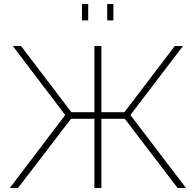

<svg xmlns="http://www.w3.org/2000/svg" viewBox="-20 -940 979 960"><path d="M390 -838V-920H421V-838ZM516 -838V-920H547V-838ZM29 0 306 -365 44 -710H85L337 -379H452V-710H487V-379H602L854 -710H895L632 -365L910 0H868L604 -346H487V0H452V-346H335L70 0Z"/></svg>

Font: Raleway-v4020 ExtraLight
Style: Regular
Weight: 275
Designer: Matt McInerney, Pablo Impallari, Rodrigo Fuenzalida
Foundry: Matt McInerney, Pablo Impallari, Rodrigo Fuenzalida
Version: Version 4.020;PS 004.020;hotconv 1.0.88;makeotf.lib2.5.64775